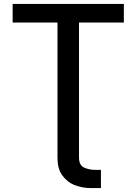

<svg xmlns="http://www.w3.org/2000/svg" viewBox="-20 -747 691 972"><path d="M607 -727V-633H380V50Q380 89 405 101Q431 113 463 113H491V205H435Q397 205 355 189Q319 174 294 139Q271 107 271 51V-633H44V-727Z"/></svg>

Font: Sinter Medium
Style: Regular
Weight: 500
Foundry: Adobe & rsms
Version: Version 1.000